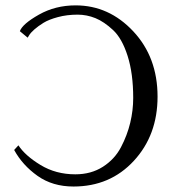

<svg xmlns="http://www.w3.org/2000/svg" viewBox="-20 -678 639 708"><path d="M82 -539.1 53.2 -563Q63 -589.8 123.5 -624Q184.1 -658.2 258.8 -658.2Q381.8 -658.2 471.4 -562.5Q561 -466.8 561 -321.8Q561 -179.7 473.6 -85Q386.2 9.8 251 9.8Q173.8 9.8 118.4 -29.5Q63 -68.8 32.2 -125L47.9 -142.1Q72.8 -104 129.4 -69.6Q186 -35.2 257.8 -35.2Q315.9 -35.2 359.4 -63Q402.8 -90.8 426 -135Q449.2 -179.2 460.2 -225.1Q471.2 -271 471.2 -316.9Q471.2 -406.7 450.7 -471.4Q430.2 -536.1 397 -567.1Q363.8 -598.1 331.8 -611.1Q299.8 -624 266.1 -624Q227.1 -624 193.6 -615Q160.2 -606 140.6 -594Q121.1 -582 106.9 -569.6Q92.8 -557.1 87.4 -547.9Z"/></svg>

Font: Biolilbert
Style: Regular
Weight: 400
Designer: Philipp H. Poll
Foundry: Philipp H. Poll
Version: Version 1.1.0